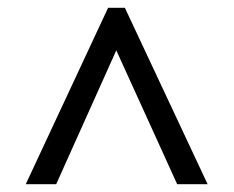

<svg xmlns="http://www.w3.org/2000/svg" viewBox="-20 -734 599 492"><path d="M46 -262 257 -714H300L512 -262H434L278 -605L124 -262Z"/></svg>

Font: Noto Serif Tibetan
Style: Bold
Weight: 700
Designer: Monotype Design Team
Foundry: Monotype Imaging Inc.
Version: Version 2.103; ttfautohint (v1.8.4.7-5d5b)